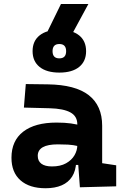

<svg xmlns="http://www.w3.org/2000/svg" viewBox="-20 -952 626 981"><path d="M388.2 4.9 377 -148.4 375 -215.8V-316.9Q375 -358.4 339.6 -377.7Q304.2 -397 234.4 -398.9L102.1 -402.3L111.8 -522.5L224.6 -521Q365.2 -519 433.6 -465.6Q502 -412.1 502 -309.6V-118.2L573.7 -107.4V0ZM212.9 9.8Q130.4 9.8 84.5 -30.8Q38.6 -71.3 38.6 -146Q38.6 -232.9 98.6 -279.3Q158.7 -325.7 269 -325.7Q311.5 -325.7 342.5 -321.3Q373.5 -316.9 405.3 -307.6L383.8 -204.6Q352.5 -211.9 327.6 -213.1Q302.7 -214.4 275.4 -214.4Q172.9 -214.4 172.9 -155.8Q172.9 -129.4 191.4 -115.5Q210 -101.6 245.6 -101.6Q288.6 -101.6 317.4 -117.7Q346.2 -133.8 360.6 -158.7Q375 -183.6 375 -210V-242.2L393.6 -109.4H352.1L369.1 -125Q367.7 -80.1 348.6 -50Q329.6 -20 295.2 -5.1Q260.7 9.8 212.9 9.8ZM283.4 -581.1Q218.3 -581.1 182.4 -609.9Q146.5 -638.7 146.5 -690.7Q146.5 -742.7 182.4 -771.2Q218.3 -799.8 283.2 -799.8Q348.6 -799.8 384.3 -771.2Q419.9 -742.6 419.9 -690.4Q419.9 -638.7 384.3 -609.9Q348.6 -581.1 283.4 -581.1ZM283.2 -653.8Q317.9 -653.8 317.9 -690.4Q317.9 -727.1 283.2 -727.1Q248.5 -727.1 248.5 -690.4Q248.5 -653.8 283.2 -653.8ZM200.7 -746.1 291.5 -931.6H431.6L331.1 -746.1Z"/></svg>

Font: Cascadia Mono PL
Style: Regular
Weight: 400
Monospace: yes
Designer: Aaron Bell
Foundry: Saja Typeworks
Version: Version 2102.003